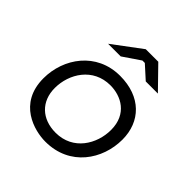

<svg xmlns="http://www.w3.org/2000/svg" viewBox="-191 -867 1019 1019"><g transform="rotate(45 318.5 -358.0)"><path d="M300 4C484 4 582 -145 582 -293C582 -428 491 -524 334 -524C157 -524 55 -377 55 -227C55 -38 218 4 300 4ZM305 -68C201 -68 134 -133 134 -233C134 -340 203 -452 333 -452C414 -452 503 -406 503 -287C503 -181 436 -68 305 -68ZM542 -599 424 -720H330L168 -599H263L360 -665H378L451 -599Z"/></g></svg>

Font: Fixel Display
Style: Italic
Weight: 400
Italic angle: -10°
Designer: AlfaBravo + MacPaw
Foundry: Kyrylo Tkachov, Marchela Mozhyna, Serhii Makarenko, Maria Weinstein, Zakhar Kryvoshyya
Version: Version 1.210;Glyphs 3.2 (3217)